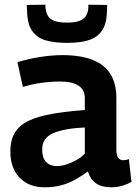

<svg xmlns="http://www.w3.org/2000/svg" viewBox="-20 -785 581 815"><path d="M24 -141Q24 -191 43.5 -222.5Q63 -254 102 -272.5Q141 -291 200.5 -301.5Q260 -312 340 -318V-368Q340 -404 313 -421.5Q286 -439 235 -439Q214 -439 188 -437Q162 -435 134 -430Q106 -425 77 -416L54 -521Q99 -535 149.5 -543Q200 -551 244 -551Q323 -551 374 -530.5Q425 -510 449.5 -469.5Q474 -429 474 -369V-153Q474 -125 482 -115Q490 -105 502 -105Q507 -105 514 -106Q521 -107 527 -110L538 -13Q521 -3 499 3.5Q477 10 452 10Q412 10 388 -6.5Q364 -23 353 -57Q328 -39 300 -23Q272 -7 240 1.5Q208 10 169 10Q136 10 110 0Q84 -10 64.5 -29.5Q45 -49 34.5 -77Q24 -105 24 -141ZM159 -150Q159 -115 175.5 -97.5Q192 -80 220 -80Q241 -80 262.5 -87Q284 -94 304.5 -105.5Q325 -117 340 -133V-244Q297 -242 263.5 -236Q230 -230 206.5 -220Q183 -210 171 -193Q159 -176 159 -150ZM265 -603Q210 -603 173 -614Q136 -625 116 -654.5Q96 -684 95 -738Q94 -744 94 -750.5Q94 -757 94 -764L173 -765Q173 -762 173 -759Q173 -756 173 -753Q175 -733 183 -718.5Q191 -704 210.5 -696.5Q230 -689 265 -689Q298 -689 317.5 -696.5Q337 -704 345.5 -718.5Q354 -733 355 -753Q355 -756 355 -759Q355 -762 355 -765L435 -764Q435 -757 434.5 -750.5Q434 -744 434 -737Q433 -687 414.5 -657.5Q396 -628 359.5 -615.5Q323 -603 265 -603Z"/></svg>

Font: Georama ExtraCondensed Thin SemiBold
Style: Regular
Weight: 600
Version: Version 1.001